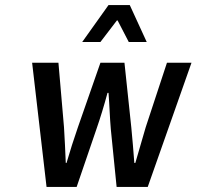

<svg xmlns="http://www.w3.org/2000/svg" viewBox="-20 -739 777 759"><path d="M164 0H283L361 -228C377 -274 391 -320 405 -372H409C413 -320 414 -275 418 -229L441 0H564L737 -491H640L556 -236C542 -189 529 -143 515 -95H511C507 -143 504 -189 499 -236L472 -491H377L288 -236C272 -190 257 -143 243 -95H240C238 -143 236 -189 233 -236L211 -491H107ZM305 -573H377L442 -658H445L489 -573H560L493 -719H409Z"/></svg>

Font: Falling Sky
Style: CondObl
Weight: 400
Designer: Paul D. Hunt
Foundry: Adobe Systems Incorporated
Version: Version 1.02